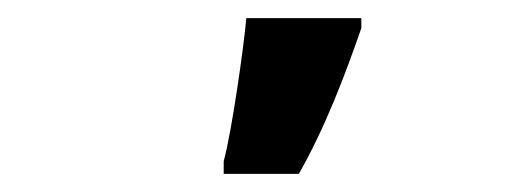

<svg xmlns="http://www.w3.org/2000/svg" viewBox="-20 -798 570 212"><path d="M227 -620V-606H310C340 -659 362 -718 379 -767V-778H252C249 -745 236 -653 227 -620Z"/></svg>

Font: Noto Sans Mono Condensed ExtraBold
Style: Regular
Weight: 800
Width: 3
Designer: Monotype Design Team
Foundry: Monotype Imaging Inc.
Version: Version 2.014